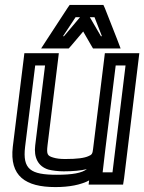

<svg xmlns="http://www.w3.org/2000/svg" viewBox="-20 -725 586 780"><path d="M205 35C261 35 308 26 342 8L340 25H365H455H480L484 0L543 -484L546 -509H521H431H406L403 -484L358 -119C356 -101 353 -96 340 -91C323 -83 294 -79 245 -79C224 -79 209 -81 196 -85C172 -92 169 -99 173 -134L216 -484L219 -509H194H104H79L76 -484L32 -129C18 -10 83 35 205 35ZM408 -119 416 -184 450 -459H490L437 -25H397L401 -59L408 -119ZM211 -15C104 -15 71 -37 82 -129L123 -459H163L123 -134C117 -86 134 -49 177 -36C193 -32 215 -29 239 -29C277 -29 309 -32 333 -38C312 -22 274 -15 211 -15ZM188 -528H246H259L268 -538L318 -597L352 -538L358 -528H371H429H470L456 -565L406 -692L400 -705H385H278H263L254 -692L171 -565L147 -528H188ZM345 -655H364L394 -578H390L345 -655ZM236 -578 287 -655H305L240 -578H236Z"/></svg>

Font: Gamestation Display Outline
Style: Italic
Weight: 400
Designer: Jonas Hecksher
Foundry: Jonas Hecksher, Playtypeª, e-types AS
Version: Version 1.003